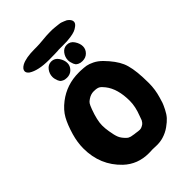

<svg xmlns="http://www.w3.org/2000/svg" viewBox="-223 -840 921 921"><g transform="rotate(-45 237.5 -379.5)"><path d="M202.1 -747.1Q219.7 -747.1 248 -750Q276.4 -752.9 294.9 -752.9Q307.6 -752.9 314.5 -752.9Q315.4 -752.9 326.7 -752Q337.9 -751 341.3 -750.5Q344.7 -750 354.5 -749Q364.3 -748 369.6 -746.1Q375 -744.1 382.3 -741.2Q389.6 -738.3 395.5 -735.4Q415 -721.7 415 -707Q415 -695.3 401.4 -685.5Q391.6 -677.7 379.9 -673.3Q368.2 -668.9 351.1 -666.5Q334 -664.1 325.2 -663.6Q316.4 -663.1 293.9 -663.1Q271.5 -663.1 268.6 -663.1Q263.7 -662.1 239.3 -661.6Q214.8 -661.1 201.2 -661.1Q127.9 -661.1 91.8 -684.6Q79.1 -694.3 79.1 -705.1Q79.1 -719.7 99.6 -731.4Q128.9 -747.1 188.5 -747.1ZM310.6 -543.6Q297 -543.6 287.7 -548.2Q278.5 -552.8 275.9 -556.5Q273.2 -560.3 270.2 -566.4Q263.6 -582.7 263.6 -595.8Q263.6 -616.9 277.2 -634.7Q290.8 -652.5 311.9 -652.5Q335.2 -652.5 348.6 -632.1Q362 -611.7 362 -592.3Q362 -573 347.7 -558.3Q333.4 -543.6 310.6 -543.6ZM201.2 -539.6Q187.6 -539.6 178.4 -544.3Q169.1 -548.9 166.5 -552.6Q163.9 -556.3 160.8 -562.5Q154.2 -578.8 154.2 -591.9Q154.2 -613 167.8 -630.8Q181.4 -648.6 202.5 -648.6Q225.8 -648.6 239.2 -628.2Q252.6 -607.8 252.6 -588.4Q252.6 -569.1 238.3 -554.4Q224.1 -539.6 201.2 -539.6ZM247.1 -6.8Q246.1 -6.8 237.8 -6.3Q229.5 -5.9 222.7 -5.9Q147.5 -5.9 95.7 -54.7Q16.6 -129.9 16.6 -244.1Q16.6 -285.2 29.3 -329.1Q43.9 -378.9 61.5 -410.6Q79.1 -442.4 114.3 -469.7Q176.8 -517.6 257.8 -517.6H269.5Q293.9 -516.6 308.1 -514.2Q322.3 -511.7 342.3 -502Q362.3 -492.2 380.9 -473.6Q423.8 -429.7 440.4 -391.6Q457 -353.5 460 -283.2Q460.9 -269.5 460.9 -244.1Q460.9 -200.2 448.2 -158.2Q443.4 -140.6 439.9 -130.9Q436.5 -121.1 425.8 -99.6Q415 -78.1 402.8 -64.5Q390.6 -50.8 368.7 -35.2Q346.7 -19.5 320.3 -11.7Q300.8 -5.9 278.3 -5.9Q273.4 -5.9 262.7 -6.3Q252 -6.8 247.1 -6.8ZM207 -390.6Q196.3 -383.8 191.4 -376.5Q186.5 -369.1 178.7 -348.6Q158.2 -293 158.2 -258.8Q158.2 -238.3 162.1 -215.8Q167 -184.6 173.8 -168Q180.7 -151.4 198.2 -134.8Q200.2 -132.8 202.6 -130.9Q205.1 -128.9 207 -127.9Q209 -127 211.9 -126Q214.8 -125 216.8 -124Q218.8 -123 223.1 -122.6Q227.5 -122.1 229.5 -121.6Q231.4 -121.1 237.3 -120.1Q243.2 -119.1 246.1 -119.1Q263.7 -116.2 272.5 -116.2Q281.2 -116.2 291 -122.1Q298.8 -126 303.7 -132.3Q308.6 -138.7 310.1 -142.1Q311.5 -145.5 318.4 -165Q335.9 -210 335.9 -248Q335.9 -330.1 299.8 -376Q287.1 -392.6 276.9 -397.9Q266.6 -403.3 245.1 -403.3Q225.6 -403.3 207 -390.6Z"/></g></svg>

Font: Essays1743
Style: Bold
Weight: 700
Designer: Based on the typeface in a 1743 English translation of the essays of Montaigne.  PostScript/TrueType font designed by Jo
Version: Version 002.100